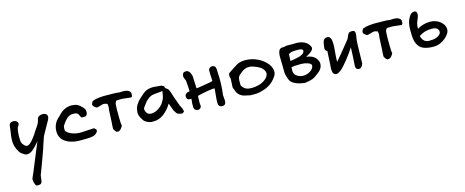

<svg xmlns="http://www.w3.org/2000/svg" viewBox="-42 -1141 5325 2201"><g transform="rotate(-15 2620.5 -40.0)"><path d="M181 366Q162 328 162 295V283Q184 236 242 93Q253 64 284 -9.5Q315 -83 329 -118Q283 -61 247.5 -32Q212 -3 179 -3Q154 -3 131 -23Q85 -45 57 -137Q50 -166 50 -198.5Q50 -231 53.5 -256Q57 -281 62.5 -317.5Q68 -354 70 -378Q79 -411 119 -411Q136 -411 152 -403Q177 -386 172 -362Q171 -355 152 -327Q136 -278 140 -181Q141 -150 158.5 -127.5Q176 -105 197 -97Q211 -98 223 -103.5Q235 -109 248 -122Q261 -135 268.5 -143.5Q276 -152 291 -172Q306 -192 312 -200Q328 -229 357 -269Q386 -309 393 -333Q394 -338 396.5 -348.5Q399 -359 401 -365.5Q403 -372 407.5 -379Q412 -386 418 -390Q442 -403 466 -403Q494 -403 513 -384Q534 -354 494 -295L431 -181Q427 -176 419.5 -160.5Q412 -145 412 -143Q408 -132 389 -75.5Q370 -19 368 -10Q356 23 324.5 110Q293 197 273 248Q269 256 267 261.5Q265 267 264.5 272Q264 277 262 292.5Q260 308 257 328Q255 355 238 366Q223 372 207 372Q191 372 181 366Z M878 0Q865 0 842.5 0.5Q820 1 807 1Q794 1 775 0Q756 -1 740 -4Q640 -21 594 -81Q562 -124 569 -195Q576 -242 596.5 -274Q617 -306 658 -341Q692 -380 740 -400Q788 -420 835 -411Q856 -412 878.5 -400Q901 -388 910.5 -379Q920 -370 943 -347Q957 -329 959 -313Q961 -297 958 -275Q945 -251 932 -250Q929 -250 914 -248.5Q899 -247 891 -250Q883 -253 879 -263Q865 -298 855 -304Q840 -314 819 -315Q798 -316 782 -314Q747 -305 721 -278.5Q695 -252 667 -208Q667 -206 664.5 -188.5Q662 -171 664 -157Q666 -143 677 -138Q693 -118 745 -99Q777 -87 816 -86Q855 -85 883 -88L991 -94Q999 -91 1009 -80.5Q1019 -70 1019 -63Q1019 -39 979 -14Q941 0 878 0Z M1246 14Q1227 17 1208 -20Q1201 -26 1204.5 -66Q1208 -106 1208 -112Q1210 -134 1211 -181Q1212 -228 1215 -255Q1215 -260 1217.5 -271Q1220 -282 1219.5 -293.5Q1219 -305 1215 -323Q1194 -334 1172 -334Q1158 -334 1134 -325.5Q1110 -317 1086 -314Q1083 -316 1074 -322Q1065 -328 1061 -331.5Q1057 -335 1051.5 -341Q1046 -347 1044.5 -353.5Q1043 -360 1045 -368Q1044 -373 1061 -399Q1124 -426 1260 -421Q1281 -422 1302.5 -420.5Q1324 -419 1351 -419Q1380 -413 1407 -416Q1434 -419 1462.5 -413Q1491 -407 1506 -387Q1511 -380 1512.5 -372.5Q1514 -365 1512 -351.5Q1510 -338 1510 -336Q1505 -327 1497 -324Q1485 -325 1447 -330Q1409 -335 1391 -336Q1368 -334 1347.5 -335Q1327 -336 1322 -332Q1306 -308 1306 -298Q1304 -280 1303 -227Q1304 -213 1303.5 -135Q1303 -57 1311 -45Q1305 -24 1285 -3Q1265 18 1246 14Z M1678 7Q1647 11 1614 -1.5Q1581 -14 1562 -37Q1553 -51 1549.5 -56.5Q1546 -62 1539 -74.5Q1532 -87 1529.5 -95Q1527 -103 1524 -114Q1521 -125 1521 -135.5Q1521 -146 1524 -157Q1525 -191 1546.5 -226Q1568 -261 1590 -282Q1612 -303 1647 -332Q1654 -337 1657 -340Q1699 -374 1771 -374Q1786 -374 1866 -366Q1868 -364 1879.5 -359Q1891 -354 1896 -348.5Q1901 -343 1897 -334L1910 -321Q1932 -308 1938 -296Q1947 -281 1971 -202Q1973 -194 1990.5 -148Q2008 -102 2010 -93Q2035 -47 2036 -32L2041 -16Q2040 -11 2032 -5Q2024 1 2023 2Q2006 8 1971 -4Q1964 -7 1958.5 -11.5Q1953 -16 1950.5 -19.5Q1948 -23 1941.5 -33Q1935 -43 1932 -48L1928 -53Q1917 -79 1894 -145Q1854 -77 1797 -34.5Q1740 8 1678 7ZM1673 -86Q1690 -86 1720 -94Q1769 -112 1809 -157Q1848 -211 1853 -252Q1853 -255 1857 -275.5Q1861 -296 1860 -304Q1840 -299 1802.5 -296.5Q1765 -294 1745 -290Q1719 -286 1692 -265.5Q1665 -245 1651 -227Q1637 -209 1613 -176Q1596 -155 1619 -113Q1637 -86 1673 -86Z M2482 42Q2435 42 2435 -12Q2435 -44 2441 -102Q2447 -154 2447 -179Q2373 -176 2242 -144Q2239 -128 2239 -85V-56Q2242 -42 2242 -27.5Q2242 -13 2232 -1Q2222 11 2204 12Q2184 12 2170.5 1Q2157 -10 2155 -29V-75Q2155 -91 2158 -106Q2160 -124 2160 -131Q2159 -131 2156 -131Q2140 -131 2131.5 -132Q2123 -133 2113.5 -142.5Q2104 -152 2104 -171Q2104 -211 2162 -220V-222Q2162 -256 2155 -338Q2155 -349 2146 -367Q2135 -391 2135 -404Q2135 -452 2181 -452Q2208 -452 2224.5 -423.5Q2241 -395 2242 -369L2248 -232L2280 -235L2346 -246Q2426 -258 2445 -265L2443 -311Q2440 -360 2441 -399Q2456 -430 2484 -430Q2497 -430 2506.5 -424Q2516 -418 2520 -412Q2524 -406 2526.5 -392.5Q2529 -379 2529 -373.5Q2529 -368 2529 -354Q2539 -212 2521 -78Q2521 -74 2525 -18Q2526 -14 2526 -10Q2526 42 2482 42Z M2821 5Q2770 -6 2750.5 -11Q2731 -16 2709 -31.5Q2687 -47 2676.5 -68Q2666 -89 2650 -133L2655 -239Q2648 -250 2648 -271Q2648 -292 2655 -302Q2698 -333 2764 -374Q2806 -399 2869 -399Q2943 -399 3011.5 -367Q3080 -335 3125 -279Q3177 -208 3150 -146Q3086 -36 2960 -7Q2944 -1 2924.5 2Q2905 5 2893 5.5Q2881 6 2855 5.5Q2829 5 2821 5ZM2862 -71Q2902 -71 2945.5 -82.5Q2989 -94 3026 -122.5Q3063 -151 3068 -190Q3067 -202 3064.5 -211Q3062 -220 3056.5 -228.5Q3051 -237 3047.5 -241Q3044 -245 3035.5 -254Q3027 -263 3024 -266Q2939 -313 2895 -313Q2864 -313 2851 -307Q2823 -296 2821 -294Q2815 -289 2802 -280Q2789 -271 2784 -266Q2751 -241 2748 -217Q2745 -205 2744.5 -191Q2744 -177 2744.5 -160Q2745 -143 2745 -133Q2752 -119 2768 -102.5Q2784 -86 2796 -83Q2819 -71 2862 -71Z M3362 -181Q3362 -173 3360.5 -152Q3359 -131 3362 -126Q3367 -93 3400.5 -73.5Q3434 -54 3465 -54Q3515 -54 3554 -80Q3593 -106 3596 -140Q3596 -164 3556 -177.5Q3516 -191 3479 -191Q3402 -191 3362 -184ZM3265 -330Q3265 -429 3317 -429Q3349 -429 3368 -437H3379L3448 -436Q3603 -448 3644 -349Q3661 -309 3555 -254Q3662 -246 3690 -157Q3703 -82 3620 -28Q3585 1 3554 12Q3523 23 3467 30Q3406 25 3355.5 2.5Q3305 -20 3290 -60Q3268 -118 3268 -145Q3267 -173 3267 -234.5Q3267 -296 3265 -330ZM3369 -255Q3400 -260 3413.5 -262.5Q3427 -265 3452 -270Q3477 -275 3488.5 -280Q3500 -285 3514.5 -292.5Q3529 -300 3535 -310Q3541 -320 3542 -333Q3542 -337 3540 -340.5Q3538 -344 3534 -346.5Q3530 -349 3526.5 -351Q3523 -353 3516 -354Q3509 -355 3504.5 -356Q3500 -357 3492 -357Q3484 -357 3480.5 -357Q3477 -357 3469 -357Q3461 -357 3459 -357Q3388 -357 3372 -333Q3372 -298 3370 -268Z M3840 25Q3784 25 3798 -86L3807 -257Q3791 -262 3784.5 -277Q3778 -292 3783 -305L3784 -313Q3786 -333 3787.5 -343.5Q3789 -354 3795 -373Q3801 -392 3814 -401Q3827 -410 3846 -410Q3868 -410 3880 -392Q3892 -374 3894 -342Q3896 -310 3894.5 -281Q3893 -252 3889 -215Q3885 -178 3885 -164L3883 -107Q3932 -162 4047 -305L4066 -330Q4071 -337 4079 -359Q4087 -381 4098.5 -392.5Q4110 -404 4134 -404Q4161 -404 4168.5 -392.5Q4176 -381 4174 -355Q4173 -343 4169 -321Q4165 -299 4164 -290Q4161 -258 4159 -147Q4157 -36 4156 -13Q4137 36 4109 36Q4060 36 4068 -25Q4074 -103 4078 -228L4041 -172Q4009 -129 3988 -102Q3967 -75 3937 -41.5Q3907 -8 3883 8.5Q3859 25 3840 25Z M4455 14Q4436 17 4417 -20Q4410 -26 4413.5 -66Q4417 -106 4417 -112Q4419 -134 4420 -181Q4421 -228 4424 -255Q4424 -260 4426.5 -271Q4429 -282 4428.5 -293.5Q4428 -305 4424 -323Q4403 -334 4381 -334Q4367 -334 4343 -325.5Q4319 -317 4295 -314Q4292 -316 4283 -322Q4274 -328 4270 -331.5Q4266 -335 4260.5 -341Q4255 -347 4253.5 -353.5Q4252 -360 4254 -368Q4253 -373 4270 -399Q4333 -426 4469 -421Q4490 -422 4511.5 -420.5Q4533 -419 4560 -419Q4589 -413 4616 -416Q4643 -419 4671.5 -413Q4700 -407 4715 -387Q4720 -380 4721.5 -372.5Q4723 -365 4721 -351.5Q4719 -338 4719 -336Q4714 -327 4706 -324Q4694 -325 4656 -330Q4618 -335 4600 -336Q4577 -334 4556.5 -335Q4536 -336 4531 -332Q4515 -308 4515 -298Q4513 -280 4512 -227Q4513 -213 4512.5 -135Q4512 -57 4520 -45Q4514 -24 4494 -3Q4474 18 4455 14Z M5000 11Q4935 11 4891.5 -4Q4848 -19 4827 -48Q4806 -77 4798 -106.5Q4790 -136 4788 -179Q4787 -191 4787 -235Q4785 -334 4821 -389Q4829 -401 4830 -403Q4831 -405 4838.5 -414.5Q4846 -424 4851 -426.5Q4856 -429 4865.5 -432.5Q4875 -436 4886 -436Q4916 -436 4916 -396Q4916 -376 4902 -345Q4888 -314 4883 -294Q4877 -270 4876 -233Q4946 -276 5029 -276Q5099 -276 5149 -235.5Q5199 -195 5199 -143Q5199 -92 5136 -40.5Q5073 11 5000 11ZM4876 -149Q4883 -110 4909 -86.5Q4935 -63 4983 -68Q5036 -68 5072 -88.5Q5108 -109 5108 -137Q5108 -193 5026 -193Q4941 -194 4876 -149Z"/></g></svg>

Font: Excalifont
Style: Regular
Weight: 400
Designer: Your Own Font Foundry (Virgil); Ján Filípek / DizajnDesign (Excalifont, modifications)
Foundry: Your Own Font Foundry (Virgil); Ján Filípek / DizajnDesign (Excalifont, modifications)
Version: Version 1.000;Glyphs 3.2 (3227)